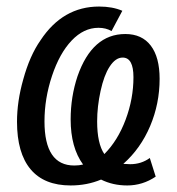

<svg xmlns="http://www.w3.org/2000/svg" viewBox="-20 -557 540 587"><path d="M438 -74 456 -17Q416 10 369 10Q325 10 289 -8Q246 10 196 10Q115 10 73.5 -39.5Q32 -89 32 -185Q32 -247 51 -314Q71 -387 104 -434Q172 -537 283 -537Q324 -537 354 -524L321 -462Q304 -472 281 -472Q236 -472 199 -433Q162 -394 139 -325Q116 -256 116 -186Q116 -51 207 -51Q222 -51 234 -54Q196 -106 196 -192Q196 -261 217 -324Q262 -453 363 -453Q414 -453 441 -417.5Q468 -382 468 -316Q468 -240 439 -171.5Q410 -103 357 -56L378 -55Q412 -55 438 -74ZM388 -321Q388 -381 355 -381Q333 -381 315 -353Q298 -327 287.5 -279Q277 -231 277 -186Q277 -118 299 -86Q340 -127 364 -191Q388 -255 388 -321Z"/></svg>

Font: Libra Sans
Style: Italic
Weight: 400
Italic angle: -12°
Foundry: Context Ltd
Version: Version 1.002